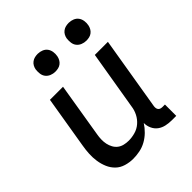

<svg xmlns="http://www.w3.org/2000/svg" viewBox="-203 -867 1007 1007"><g transform="rotate(-45 300.0 -364.0)"><path d="M206 8Q178 8 151.5 0Q125 -8 106.5 -26Q88 -44 77.5 -68.5Q67 -93 63 -120Q59 -147 60.5 -175Q62 -203 67 -231L115 -520H212L162 -217Q159 -200 158.5 -182.5Q158 -165 161.5 -148.5Q165 -132 173 -117.5Q181 -103 193.5 -93.5Q206 -84 222.5 -80Q239 -76 256 -76Q280 -76 304.5 -83Q329 -90 348 -106.5Q367 -123 378.5 -145.5Q390 -168 393 -192L448 -520H545L477 -111Q476 -104 477 -97Q478 -90 482 -85Q486 -80 492.5 -78Q499 -76 506 -76H524V8H492Q470 8 449 3.5Q428 -1 411.5 -13Q395 -25 386 -44.5Q377 -64 377 -86Q363 -64 344 -45.5Q325 -27 302.5 -14.5Q280 -2 255 3Q230 8 206 8ZM470 -604Q454 -604 439.5 -610Q425 -616 416 -627.5Q407 -639 405 -654.5Q403 -670 405 -686Q407 -697 412.5 -707Q418 -717 427.5 -724Q437 -731 448 -733.5Q459 -736 470 -736Q486 -736 500.5 -730Q515 -724 523.5 -712.5Q532 -701 534.5 -685.5Q537 -670 534 -654Q532 -643 526.5 -633Q521 -623 512 -616Q503 -609 492 -606.5Q481 -604 470 -604ZM240 -604Q224 -604 209.5 -610Q195 -616 186 -627.5Q177 -639 175 -654.5Q173 -670 175 -686Q177 -697 182.5 -707Q188 -717 197.5 -724Q207 -731 218 -733.5Q229 -736 240 -736Q256 -736 270.5 -730Q285 -724 293.5 -712.5Q302 -701 304.5 -685.5Q307 -670 304 -654Q302 -643 296.5 -633Q291 -623 282 -616Q273 -609 262 -606.5Q251 -604 240 -604Z"/></g></svg>

Font: Iosevka Custom Medium
Style: Italic
Weight: 500
Italic angle: -9°
Designer: Belleve Invis
Foundry: Belleve Invis
Version: Version 27.0.1